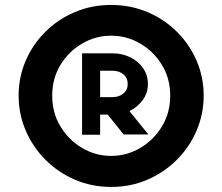

<svg xmlns="http://www.w3.org/2000/svg" viewBox="-20 -735 883 765"><path d="M54.2 -354Q54.2 -427.7 82.3 -492.9Q110.4 -558.1 160.6 -608.2Q210.9 -658.2 278.1 -686.8Q345.2 -715.3 422.9 -715.3Q500.5 -715.3 567.6 -686.8Q634.8 -658.2 685.1 -608.2Q735.4 -558.1 763.4 -492.9Q791.5 -427.7 791.5 -354Q791.5 -280.8 763.4 -215.1Q735.4 -149.4 685.1 -98.9Q634.8 -48.3 567.9 -19.3Q501 9.8 422.9 9.8Q344.7 9.8 277.8 -19.3Q210.9 -48.3 160.6 -98.9Q110.4 -149.4 82.3 -215.1Q54.2 -280.8 54.2 -354ZM188 -354Q188 -285.6 220.9 -231.2Q253.9 -176.8 307.4 -145.3Q360.8 -113.8 422.9 -113.8Q484.9 -113.8 538.6 -145.3Q592.3 -176.8 625.2 -231.2Q658.2 -285.6 658.2 -354Q658.2 -422.4 625.2 -476.3Q592.3 -530.3 538.6 -561.5Q484.9 -592.8 422.9 -592.8Q360.8 -592.8 307.4 -561.5Q253.9 -530.3 220.9 -476.3Q188 -422.4 188 -354ZM571.3 -199.2H472.7L409.2 -278.3H378.9V-198.2H307.1V-522.5H429.2Q466.8 -522.5 498.8 -506.8Q530.8 -491.2 550 -463.6Q569.3 -436 569.3 -400.4Q569.3 -363.8 548.3 -335.7Q527.3 -307.6 495.6 -292.5ZM378.9 -348.1H429.2Q454.1 -348.1 471.4 -362.3Q488.8 -376.5 488.8 -400.4Q488.8 -424.8 471.4 -439Q454.1 -453.1 429.2 -453.1H378.9Z"/></svg>

Font: Estedad-FD Black
Style: Regular
Weight: 900
Designer: Amin Abedi
Version: Version 7.3